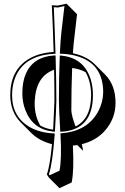

<svg xmlns="http://www.w3.org/2000/svg" viewBox="-20 -718 675 1033"><path d="M365.7 263.7 299.8 294.4 243.2 237.8 231.9 220.2Q248.5 176.8 259.8 57.6Q191.9 40.5 148.9 -2L92.3 -58.6Q35.2 -116.7 35.2 -206.1Q35.2 -339.8 133.8 -400.4Q189.5 -433.6 268.6 -438.5Q265.1 -562 258.8 -689.9L291 -688L337.9 -698.2L394.5 -641.6L376.5 -485.4Q374 -462.9 372.1 -431.6Q445.8 -416 489.3 -373L545.9 -316.4Q601.6 -259.8 601.6 -164.6Q601.6 -79.1 543.5 -13.7Q495.1 39.6 419.9 57.6Q425.8 79.6 426.8 93.3L396 62.5Q383.8 64.5 372.1 65.4Q378.9 199.2 365.7 263.7ZM440.4 -329.6Q408.7 -347.2 368.2 -352.1Q363.8 -242.2 363.8 -124.5Q364.3 -98.1 386.2 -37.6Q469.7 -78.6 470.2 -206.1Q469.7 -279.3 440.4 -329.6ZM196.8 -42.5Q228 -24.9 266.1 -20.5L272.9 -175.8Q272.9 -248.5 271 -342.8Q173.8 -308.1 167 -176.3Q166.5 -167.5 166.5 -159.7Q167 -92.8 196.8 -42.5ZM268.6 -419.4 278.8 -419.9 279.3 -409.7Q283.2 -273.4 283.2 -175.8V-175.3Q281.2 -99.6 275.9 -19.5L275.4 -9.3L264.6 -10.3Q156.7 -22.5 116.7 -125Q100.1 -168 100.1 -215.8Q100.1 -338.9 175.3 -390.6Q214.4 -416 268.6 -419.4ZM314.5 -9.8 304.2 -9.3 303.7 -19Q296.9 -133.3 296.9 -181.2Q296.9 -298.8 301.3 -408.7L301.8 -419.4L312.5 -418.5Q433.6 -405.3 468.8 -288.6Q480 -250 480 -206.1Q480 -22.9 316.9 -9.8Q314.9 -9.8 314.5 -9.8ZM300.3 200.2Q312.5 136.7 305.7 9.3L305.2 -0.5L314.5 -1.5Q453.6 -13.2 510.3 -122.1Q534.7 -170.4 535.2 -221.2Q535.2 -376 392.6 -416.5Q356 -426.8 312 -428.7L302.2 -429.2L302.7 -439Q305.7 -504.9 310.1 -543L326.7 -685.5L291.5 -677.7L269.5 -679.2Q274.9 -554.2 278.3 -438.5L278.8 -428.7L269 -428.2Q108.4 -419.4 61 -298.8Q44.9 -256.8 44.9 -206.1Q44.9 -88.4 142.1 -33.2Q194.3 -4.4 264.2 -0.5L274.4 0L273.9 10.3Q262.2 163.6 243.2 218.8L247.1 225.1Z"/></svg>

Font: Linux Biolinum Shadow O
Style: Regular
Weight: 400
Designer: Philipp H. Poll
Foundry: Philipp H. Poll
Version: Version 1.0.4